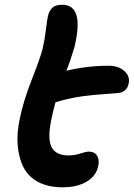

<svg xmlns="http://www.w3.org/2000/svg" viewBox="-20 -776 563 809"><path d="M244.1 13.2Q184.1 13.2 142.3 -8.5Q100.6 -30.3 80.1 -69.1Q59.6 -107.9 54.7 -161.4Q49.8 -214.8 64 -278.8Q78.6 -350.6 113.8 -440.2Q148.9 -529.8 159.2 -568.8Q168 -606 173.3 -650.1Q178.7 -694.3 182.1 -709Q188 -731.9 201.2 -743.9Q214.4 -755.9 242.2 -755.9Q336.4 -755.9 293.9 -578.1Q276.4 -519.5 259.8 -478Q347.2 -499 437 -499Q479.5 -499 504.2 -476.6Q528.8 -454.1 522 -423.8Q519.5 -407.2 507.3 -396.2Q495.1 -385.3 476.1 -383.8Q384.3 -377.9 328.1 -370.4Q272 -362.8 213.9 -345.2Q203.1 -306.6 194.8 -265.1Q179.7 -187.5 198.2 -154.3Q216.8 -121.1 269 -121.1Q293.9 -121.1 318.4 -129.2Q342.8 -137.2 354 -137.2Q377.9 -137.2 388.7 -120.8Q399.4 -104.5 394 -77.1Q385.7 -35.2 345.7 -11Q305.7 13.2 244.1 13.2Z"/></svg>

Font: Shantell Sans Irregular
Style: Italic
Weight: 600
Italic angle: -11.31°
Designer: Stephen Nixon, Anya Danilova, Shantell Martin
Foundry: Arrow Type
Version: Version 1.006;[9816181b4]